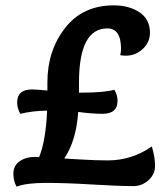

<svg xmlns="http://www.w3.org/2000/svg" viewBox="-20 -683 609 717"><path d="M56 -258Q44 -278 44 -300Q44 -349 100 -349Q111 -349 157 -345V-375Q157 -494 223 -578.5Q289 -663 405 -663Q462 -663 501 -637Q540 -611 540 -561Q540 -525 513 -500Q486 -475 449 -475Q441 -475 429 -477Q432 -490 432 -500Q432 -577 381 -577Q275 -577 275 -375V-337H281Q372 -337 407 -348Q419 -328 419 -307Q419 -258 363 -258Q324 -258 272 -265Q265 -158 220 -91Q223 -91 280 -87.5Q337 -84 383 -84Q472 -84 547 -136Q559 -96 559 -64Q559 -32 534.5 -10Q510 12 478 12Q424 12 325 6Q226 0 152 0Q78 0 42 14Q30 -6 30 -35Q30 -64 53 -80.5Q76 -97 111 -97Q121 -97 126 -96Q151 -157 156 -270Q100 -269 56 -258Z"/></svg>

Font: Salsa
Style: Regular
Weight: 400
Designer: John Vargas Beltrn
Foundry: John Vargas Beltran
Version: Version 1.002